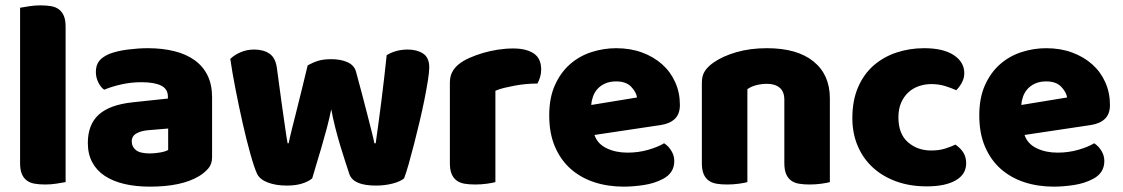

<svg xmlns="http://www.w3.org/2000/svg" viewBox="-20 -681 4195 717"><path d="M225 -1Q214 1 192.5 4.5Q171 8 149 8Q127 8 109.5 5Q92 2 80 -7Q68 -16 61.5 -31.5Q55 -47 55 -72V-652Q66 -654 87.5 -657.5Q109 -661 131 -661Q153 -661 170.5 -658Q188 -655 200 -646Q212 -637 218.5 -621.5Q225 -606 225 -581Z M540 -108Q557 -108 577.5 -111.5Q598 -115 608 -121V-201L536 -195Q508 -193 490 -183Q472 -173 472 -153Q472 -133 487.5 -120.5Q503 -108 540 -108ZM532 -501Q586 -501 630.5 -490Q675 -479 706.5 -456.5Q738 -434 755 -399.5Q772 -365 772 -318V-94Q772 -68 757.5 -51.5Q743 -35 723 -23Q658 16 540 16Q487 16 444.5 6Q402 -4 371.5 -24Q341 -44 324.5 -75Q308 -106 308 -147Q308 -216 349 -253Q390 -290 476 -299L607 -313V-320Q607 -349 581.5 -361.5Q556 -374 508 -374Q470 -374 434 -366Q398 -358 369 -346Q356 -355 347 -373.5Q338 -392 338 -412Q338 -438 350.5 -453.5Q363 -469 389 -480Q418 -491 457.5 -496Q497 -501 532 -501Z M1146 -15Q1132 -3 1108 4.5Q1084 12 1051 12Q1010 12 980 0.5Q950 -11 940 -32Q929 -56 914.5 -108Q900 -160 886 -222Q872 -284 859.5 -348Q847 -412 840 -461Q854 -475 877.5 -485.5Q901 -496 929 -496Q964 -496 986.5 -480.5Q1009 -465 1014 -427Q1024 -351 1031 -301.5Q1038 -252 1042.5 -220.5Q1047 -189 1049.5 -172.5Q1052 -156 1054 -146H1058Q1061 -162 1068.5 -192.5Q1076 -223 1086 -262Q1096 -301 1107 -346.5Q1118 -392 1129 -437Q1149 -448 1168.5 -454Q1188 -460 1217 -460Q1252 -460 1277 -449Q1302 -438 1309 -415Q1321 -371 1332 -329.5Q1343 -288 1352 -252.5Q1361 -217 1368 -189.5Q1375 -162 1378 -146H1383Q1394 -223 1404.5 -306Q1415 -389 1424 -475Q1442 -486 1462 -491Q1482 -496 1502 -496Q1537 -496 1560 -481Q1583 -466 1583 -429Q1583 -413 1578 -381Q1573 -349 1565 -309Q1557 -269 1546.5 -225Q1536 -181 1525.5 -140Q1515 -99 1505.5 -66Q1496 -33 1489 -15Q1475 -3 1446 4.5Q1417 12 1384 12Q1300 12 1285 -30Q1279 -48 1270 -75.5Q1261 -103 1251 -136Q1241 -169 1232 -204.5Q1223 -240 1217 -273Q1210 -238 1200 -200.5Q1190 -163 1179.5 -127.5Q1169 -92 1160 -62.5Q1151 -33 1146 -15Z M1830 -1Q1820 2 1798.5 5Q1777 8 1754 8Q1732 8 1714.5 5Q1697 2 1685 -7Q1673 -16 1666.5 -31.5Q1660 -47 1660 -72V-372Q1660 -395 1668.5 -411.5Q1677 -428 1693 -441Q1709 -454 1732.5 -464.5Q1756 -475 1783 -483Q1810 -491 1839 -495.5Q1868 -500 1897 -500Q1945 -500 1973 -481.5Q2001 -463 2001 -421Q2001 -407 1997 -393.5Q1993 -380 1987 -369Q1966 -369 1944 -367Q1922 -365 1901 -361Q1880 -357 1861.5 -352.5Q1843 -348 1830 -342Z M2309 16Q2250 16 2199.5 -0.5Q2149 -17 2111.5 -50Q2074 -83 2052.5 -133Q2031 -183 2031 -250Q2031 -316 2052.5 -363.5Q2074 -411 2109 -441.5Q2144 -472 2189 -486.5Q2234 -501 2281 -501Q2334 -501 2377.5 -485Q2421 -469 2452.5 -441Q2484 -413 2501.5 -374Q2519 -335 2519 -289Q2519 -255 2500 -237Q2481 -219 2447 -214L2200 -177Q2211 -144 2245 -127.5Q2279 -111 2323 -111Q2364 -111 2400.5 -121.5Q2437 -132 2460 -146Q2476 -136 2487 -118Q2498 -100 2498 -80Q2498 -35 2456 -13Q2424 4 2384 10Q2344 16 2309 16ZM2281 -377Q2257 -377 2239.5 -369Q2222 -361 2211 -348.5Q2200 -336 2194.5 -320.5Q2189 -305 2188 -289L2359 -317Q2356 -337 2337 -357Q2318 -377 2281 -377Z M2909 -308Q2909 -339 2891.5 -353.5Q2874 -368 2844 -368Q2824 -368 2804.5 -363Q2785 -358 2771 -348V-1Q2761 2 2739.5 5Q2718 8 2695 8Q2673 8 2655.5 5Q2638 2 2626 -7Q2614 -16 2607.5 -31.5Q2601 -47 2601 -72V-372Q2601 -399 2612.5 -416Q2624 -433 2644 -447Q2678 -471 2729.5 -486Q2781 -501 2844 -501Q2957 -501 3018 -451.5Q3079 -402 3079 -314V-1Q3069 2 3047.5 5Q3026 8 3003 8Q2981 8 2963.5 5Q2946 2 2934 -7Q2922 -16 2915.5 -31.5Q2909 -47 2909 -72Z M3458 -367Q3433 -367 3410.5 -359Q3388 -351 3371.5 -335.5Q3355 -320 3345 -297Q3335 -274 3335 -243Q3335 -181 3370.5 -150Q3406 -119 3457 -119Q3487 -119 3509 -126Q3531 -133 3548 -141Q3568 -127 3578 -110.5Q3588 -94 3588 -71Q3588 -30 3549 -7.5Q3510 15 3441 15Q3378 15 3327 -3.5Q3276 -22 3239.5 -55.5Q3203 -89 3183 -136Q3163 -183 3163 -240Q3163 -306 3184.5 -355.5Q3206 -405 3243 -437Q3280 -469 3328.5 -485Q3377 -501 3431 -501Q3503 -501 3542 -475Q3581 -449 3581 -408Q3581 -389 3572 -372.5Q3563 -356 3551 -344Q3534 -352 3510 -359.5Q3486 -367 3458 -367Z M3915 16Q3856 16 3805.5 -0.5Q3755 -17 3717.5 -50Q3680 -83 3658.5 -133Q3637 -183 3637 -250Q3637 -316 3658.5 -363.5Q3680 -411 3715 -441.5Q3750 -472 3795 -486.5Q3840 -501 3887 -501Q3940 -501 3983.5 -485Q4027 -469 4058.5 -441Q4090 -413 4107.5 -374Q4125 -335 4125 -289Q4125 -255 4106 -237Q4087 -219 4053 -214L3806 -177Q3817 -144 3851 -127.5Q3885 -111 3929 -111Q3970 -111 4006.5 -121.5Q4043 -132 4066 -146Q4082 -136 4093 -118Q4104 -100 4104 -80Q4104 -35 4062 -13Q4030 4 3990 10Q3950 16 3915 16ZM3887 -377Q3863 -377 3845.5 -369Q3828 -361 3817 -348.5Q3806 -336 3800.5 -320.5Q3795 -305 3794 -289L3965 -317Q3962 -337 3943 -357Q3924 -377 3887 -377Z"/></svg>

Font: Baloo
Style: Regular
Weight: 400
Designer: Sarang Kulkarni and Ek Type
Foundry: Ek Type
Version: Version 1.443;PS 1.000;hotconv 16.6.51;makeotf.lib2.5.65220;